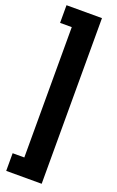

<svg xmlns="http://www.w3.org/2000/svg" viewBox="-186 -870 656 1078"><g transform="rotate(20 141.5 -331.0)"><path d="M10.3 164.1V58.6H80.1V-720.2H10.3V-825.7H222.2V164.1Z"/></g></svg>

Font: Robotiche
Style: Bold
Weight: 700
Designer: Google
Version: Version 2.001